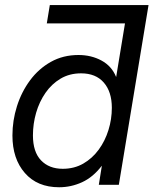

<svg xmlns="http://www.w3.org/2000/svg" viewBox="-20 -748 621 777"><path d="M219.2 9.8Q130.9 9.8 80.6 -47.9Q30.3 -105.5 30.3 -199.7Q30.3 -260.3 48.6 -318.1Q66.9 -376 101.6 -422.9Q136.2 -469.7 185.8 -497.6Q235.4 -525.4 297.4 -525.4Q349.6 -525.4 390.9 -502.9Q432.1 -480.5 449.7 -437H450.2L485.8 -653.3H169.4L181.6 -727.5H581.1L460.9 0H379.9L392.1 -76.7H391.6Q356.4 -30.8 312 -10.5Q267.6 9.8 219.2 9.8ZM233.9 -64.9Q280.3 -64.9 316.9 -85.9Q353.5 -106.9 379.4 -142.3Q405.3 -177.7 418.9 -221.7Q432.6 -265.6 432.6 -311.5Q432.6 -376.5 400.1 -413.8Q367.7 -451.2 308.1 -451.2Q261.2 -451.2 225.1 -429.7Q189 -408.2 164.1 -372.3Q139.2 -336.4 126.2 -291.7Q113.3 -247.1 113.3 -200.2Q113.3 -133.3 146 -99.1Q178.7 -64.9 233.9 -64.9Z"/></svg>

Font: Inter Display
Style: Italic
Weight: 400
Italic angle: -9.39999°
Designer: Rasmus Andersson
Foundry: rsms
Version: Version 4.000;git-a52131595